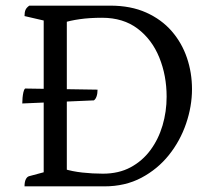

<svg xmlns="http://www.w3.org/2000/svg" viewBox="-20 -661 756 681"><path d="M67 0Q67 -16 71.5 -25Q76 -34 83 -36L150 -54L135 -38V-602L149 -585L67 -604Q67 -618 70.5 -626Q74 -634 84 -641H371Q444 -641 498.5 -616.5Q553 -592 589 -550.5Q625 -509 643 -456Q661 -403 661 -345Q661 -284 640 -222.5Q619 -161 579 -111Q539 -61 481.5 -30.5Q424 0 350 0ZM345 -45Q401 -45 443 -67.5Q485 -90 513.5 -128.5Q542 -167 556.5 -216Q571 -265 571 -318Q571 -393 545 -457Q519 -521 468 -559.5Q417 -598 342 -598Q298 -598 263 -593Q228 -588 204 -580L217 -595V-48L207 -62Q236 -53 272 -49Q308 -45 345 -45ZM59 -294Q59 -304 60 -314.5Q61 -325 63 -334Q65 -343 69 -347L326 -343Q326 -329 322.5 -319Q319 -309 313 -305Z"/></svg>

Font: Pitagon Serif
Style: Regular
Weight: 400
Designer: Travis Tran
Foundry: Pitagon
Version: Version 1.000;gftools[0.9.26]